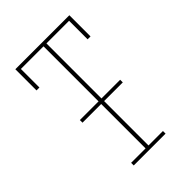

<svg xmlns="http://www.w3.org/2000/svg" viewBox="-215 -832 930 930"><g transform="rotate(-45 250.0 -367.5)"><path d="M141 0V-18H240V-322H112V-340H240V-717H85V-590H65V-735H435V-590H415V-717H260V-340H388V-322H260V-18H359V0Z"/></g></svg>

Font: Iosevka Slab Thin
Style: Regular
Weight: 100
Monospace: yes
Designer: Belleve Invis
Foundry: Belleve Invis
Version: Version 11.1.0; ttfautohint (v1.8.3)